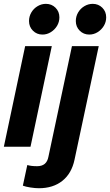

<svg xmlns="http://www.w3.org/2000/svg" viewBox="-23 -762 571 997"><path d="M-3 0 107.6 -522.4H246L135.4 0ZM197.6 -582.5Q167.9 -582.5 147.8 -602.8Q127.7 -623 127.7 -652.7Q127.7 -676.8 139.7 -697.3Q151.8 -717.9 172.1 -729.9Q192.3 -742 215.5 -742Q245.1 -742 265.3 -721.9Q285.4 -701.7 285.4 -672.1Q285.4 -647.9 273.3 -627.8Q261.2 -607.7 241.1 -595.1Q221 -582.5 197.6 -582.5ZM440.6 -582.5Q410.9 -582.5 390.8 -602.8Q370.7 -623 370.7 -652.7Q370.7 -676.8 382.7 -697.3Q394.8 -717.9 415.1 -729.9Q435.3 -742 458.5 -742Q488.1 -742 508.3 -721.9Q528.4 -701.7 528.4 -672.1Q528.4 -647.9 516.3 -627.8Q504.2 -607.7 484.1 -595.1Q464 -582.5 440.6 -582.5ZM179 215.4Q159.4 215.4 134.6 211.5Q109.8 207.6 95.7 202.1L118.7 95Q129.7 98 141.4 99.5Q153 101 169.8 101Q194.5 101 209.1 89Q223.7 76.9 228.4 52.1L350.6 -522.4H489.7L364 67.2Q348.9 138.9 300.7 177.1Q252.6 215.4 179 215.4Z"/></svg>

Font: Red Hat Display VF
Style: Italic
Weight: 300
Italic angle: -12°
Designer: Pentagram, MCKL
Foundry: Pentagram, MCKL
Version: Version 1.010